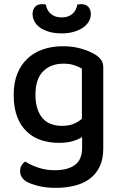

<svg xmlns="http://www.w3.org/2000/svg" viewBox="-20 -705 585 926"><path d="M376 -44Q357 -32 329.5 -24Q302 -16 264 -16Q220 -16 180.5 -28.5Q141 -41 111 -68.5Q81 -96 63.5 -140Q46 -184 46 -248Q46 -306 63.5 -349.5Q81 -393 112.5 -422.5Q144 -452 187.5 -467Q231 -482 284 -482Q333 -482 374.5 -469.5Q416 -457 442 -440Q459 -429 468.5 -415Q478 -401 478 -381V13Q478 63 460.5 99Q443 135 412.5 157.5Q382 180 340 190.5Q298 201 250 201Q199 201 162 191Q125 181 108 171Q77 152 77 121Q77 104 84 92.5Q91 81 102 74Q125 90 163 103Q201 116 244 116Q307 116 341.5 90.5Q376 65 376 8ZM279 -98Q313 -98 336 -108Q359 -118 375 -132V-374Q360 -383 338 -390.5Q316 -398 286 -398Q225 -398 188 -361Q151 -324 151 -249Q151 -208 161 -179Q171 -150 188 -132Q205 -114 228.5 -106Q252 -98 279 -98ZM277 -621Q309 -621 328.5 -637.5Q348 -654 353 -683Q358 -684 362 -684.5Q366 -685 371 -685Q394 -685 406 -672Q418 -659 418 -637Q418 -619 409 -602.5Q400 -586 382 -573Q364 -560 337.5 -552Q311 -544 277 -544Q242 -544 215.5 -552Q189 -560 171.5 -573Q154 -586 145.5 -603Q137 -620 137 -637Q137 -659 149 -672Q161 -685 184 -685Q189 -685 193 -684.5Q197 -684 201 -683Q206 -654 226 -637.5Q246 -621 277 -621Z"/></svg>

Font: Baloo Bhai 2 Medium
Style: Regular
Weight: 500
Designer: Supriya Tembe, Noopur Datye and Ek Type
Foundry: Ek Type
Version: Version 1.640;PS 1.000;hotconv 16.6.51;makeotf.lib2.5.65220;